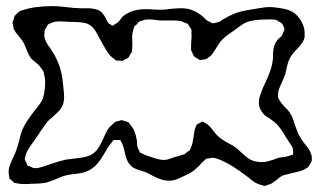

<svg xmlns="http://www.w3.org/2000/svg" viewBox="-20 -561 1053 629"><path d="M1001 -33Q1000 -31 998.5 -28.5Q997 -26 996 -24Q995 -22 993.5 -19Q992 -16 990 -14Q990 -14 981 -8Q967 0 945 4L925 9L906 14Q896 19 888 27L870 40Q866 42 862.5 43Q859 44 856 45L848 48Q845 48 842 47Q839 46 837 45Q826 43 817.5 38Q809 33 802 27Q795 21 792 19Q741 -20 709 -34Q687 -44 678 -44H676Q672 -44 664 -42Q658 -42 656 -41Q654 -40 648 -34Q642 -29 636.5 -22.5Q631 -16 625 -11Q609 5 580 17Q558 28 546 30Q542 31 535 31Q518 31 503 25Q494 22 482.5 16Q471 10 464 6Q455 2 443 -1.5Q431 -5 422 -9Q413 -13 407 -20Q398 -30 394 -42.5Q390 -55 385 -77Q384 -83 378 -95Q377 -96 376 -98.5Q375 -101 374 -102Q372 -103 370.5 -102.5Q369 -102 368 -102Q366 -102 360.5 -102.5Q355 -103 352 -102Q350 -100 348 -97.5Q346 -95 345 -93Q338 -86 332 -75.5Q326 -65 323 -60Q309 -36 300 -26Q285 -8 265 0Q254 5 240.5 7Q227 9 224 9Q206 11 199 13Q184 16 163 26L136 36Q119 41 82 41Q75 42 60 42Q46 42 38 40L27 38Q25 37 23 34.5Q21 32 19 31L11 24L9 10Q7 -3 11 -15.5Q15 -28 21 -40.5Q27 -53 30 -60Q34 -69 43 -100Q48 -127 57 -144Q66 -163 95 -201Q99 -206 107.5 -216.5Q116 -227 120 -237Q123 -246 125 -258Q126 -263 127 -271.5Q128 -280 128 -292Q128 -299 126 -311Q125 -313 124.5 -317.5Q124 -322 123 -325Q121 -330 111 -343Q107 -349 96 -357Q83 -368 80 -372Q74 -381 66 -401Q60 -417 55 -425Q53 -428 42 -442Q28 -458 25 -467L23 -477Q23 -480 22 -482.5Q21 -485 21 -488L25 -498Q25 -500 26 -503.5Q27 -507 28 -509Q30 -511 32 -513Q34 -515 36 -517L44 -524Q47 -526 55 -528Q73 -534 93 -537Q127 -541 146 -541Q162 -541 174 -540Q186 -539 194 -538Q226 -534 243 -534H273Q301 -532 313 -521Q313 -521 322 -509L331 -492Q334 -486 335 -485L342 -481Q346 -477 349 -477Q352 -477 358 -483Q363 -484 367 -489Q370 -491 374 -496.5Q378 -502 381 -506Q410 -531 457 -531Q472 -531 480 -530L505 -529Q521 -529 539 -532Q561 -534 572 -534Q590 -534 603 -530Q621 -525 642 -509Q655 -496 658 -494L668 -489Q670 -488 672 -486.5Q674 -485 676 -485Q677 -484 680 -485Q683 -486 684 -486Q686 -486 690 -487Q694 -488 697 -489Q700 -490 703.5 -492.5Q707 -495 708 -496Q730 -509 747 -516Q766 -524 804 -530Q812 -531 831 -534.5Q850 -538 865 -538Q876 -538 900 -534Q930 -530 947 -516Q961 -504 970 -485.5Q979 -467 978 -449V-442Q978 -432 968 -418Q960 -407 951 -398Q934 -381 928 -367Q925 -361 922.5 -352Q920 -343 919 -338Q916 -319 909 -304Q906 -296 900 -283.5Q894 -271 892 -262Q891 -259 891 -250Q891 -249 890.5 -246Q890 -243 891 -242Q891 -240 896 -232Q899 -226 914 -209Q922 -203 930 -191Q940 -175 946 -152L955 -128Q962 -111 978 -90Q988 -78 992 -72Q995 -68 1001 -51Q1001 -49 1001.5 -43Q1002 -37 1001 -33ZM879 -161Q874 -165 870 -168Q866 -171 863 -173Q849 -181 844 -187Q837 -194 832.5 -204Q828 -214 828 -225Q828 -239 835 -256Q840 -272 851 -294Q854 -300 857 -307.5Q860 -315 864 -325Q871 -343 874 -367Q874 -373 874.5 -386.5Q875 -400 878 -410Q883 -423 888 -429Q890 -432 896 -437Q902 -442 904 -445L907 -453Q908 -455 910 -459Q912 -463 912 -465Q912 -467 910.5 -470.5Q909 -474 908 -476Q908 -477 907 -479Q906 -481 904 -484Q903 -485 900.5 -486.5Q898 -488 896 -489Q893 -490 891 -492Q889 -494 886 -495Q877 -498 864 -497.5Q851 -497 846 -497Q841 -497 826.5 -496Q812 -495 800 -492Q787 -489 776 -482Q765 -475 748 -462Q744 -459 728 -448Q712 -437 701 -423Q696 -417 688 -403Q676 -384 672 -380Q671 -378 663 -373Q658 -368 654 -367Q652 -366 646 -366Q644 -366 640 -365Q636 -364 633 -365Q632 -366 630 -367.5Q628 -369 625 -370Q623 -371 620.5 -373Q618 -375 615 -377Q614 -378 614 -379.5Q614 -381 613 -382L606 -397V-408Q606 -423 607 -430Q607 -434 607.5 -440.5Q608 -447 607 -452Q607 -453 607.5 -457Q608 -461 607 -464Q606 -466 601 -474Q600 -475 598 -478.5Q596 -482 594 -483Q593 -485 589 -485Q586 -486 582 -488Q578 -490 573 -492Q562 -494 546.5 -494Q531 -494 527 -494H504Q497 -495 483 -496.5Q469 -498 459 -497Q456 -497 453 -496Q450 -495 448 -494L437 -491Q433 -488 431 -485Q429 -482 427 -480Q423 -478 420 -474L417 -464Q413 -453 413 -440Q413 -433 413.5 -421.5Q414 -410 413 -401Q413 -394 412 -391Q412 -391 406 -382Q404 -376 401 -373Q400 -371 396.5 -369.5Q393 -368 391 -367Q389 -366 386.5 -364.5Q384 -363 382 -362Q380 -361 377.5 -361.5Q375 -362 374 -362Q371 -363 367 -362.5Q363 -362 360 -363Q358 -364 357 -365.5Q356 -367 354 -368Q342 -376 336 -385Q327 -397 313 -423L303 -441Q292 -463 284 -471Q272 -483 257 -486Q242 -489 225 -489Q208 -489 199 -490L176 -491Q159 -491 149 -486Q147 -485 143.5 -484Q140 -483 138 -481Q135 -479 132 -471L127 -464Q126 -461 126 -455L125 -443Q127 -425 146 -401L159 -380Q175 -350 180 -326Q184 -312 185.5 -294.5Q187 -277 188 -271Q190 -255 190 -244Q190 -227 185 -216Q181 -206 173 -197.5Q165 -189 157 -182Q149 -175 142 -169Q133 -161 115 -134L103 -116Q103 -116 82 -86Q66 -64 63 -49Q63 -47 62 -44Q61 -41 61 -39L66 -29Q67 -28 68 -24Q69 -20 70 -19Q71 -18 80 -15Q81 -15 84 -13Q87 -11 89 -11L95 -10Q103 -10 112 -12.5Q121 -15 124 -16L150 -25Q181 -35 195 -38L220 -41Q249 -44 266.5 -49Q284 -54 297 -69Q306 -80 318 -106Q326 -125 332 -135Q338 -145 348 -153Q356 -161 358 -162L369 -165Q371 -165 374.5 -166.5Q378 -168 380 -167Q381 -167 390 -164L400 -161Q402 -160 407 -152Q423 -135 428 -103Q429 -99 429 -92Q429 -85 430 -81Q431 -77 435 -69Q436 -68 436.5 -66Q437 -64 438 -62Q441 -60 443 -59Q445 -58 446 -58Q453 -54 465 -50Q471 -48 488 -42.5Q505 -37 518 -37Q526 -37 535.5 -40.5Q545 -44 548 -45L572 -52Q582 -55 585 -56L593 -63Q602 -69 602 -69Q603 -71 606 -79Q610 -87 611.5 -97.5Q613 -108 614 -112Q616 -132 620 -142Q623 -151 624 -152Q626 -154 630 -156Q634 -158 636 -159L643 -163Q645 -163 654 -157Q664 -152 675 -137.5Q686 -123 691 -118Q702 -106 728 -92Q740 -86 746 -82Q758 -74 770 -62Q783 -50 792.5 -43Q802 -36 814 -33Q826 -30 837 -30Q844 -30 856 -32L876 -38Q893 -45 905 -46Q918 -47 932 -52Q934 -53 936 -53.5Q938 -54 940 -55Q941 -56 940.5 -60.5Q940 -65 940 -67Q939 -69 939.5 -71.5Q940 -74 939 -76Q938 -79 936.5 -81.5Q935 -84 934 -85Q929 -93 917 -111Q909 -125 899.5 -138.5Q890 -152 879 -161Z"/></svg>

Font: Rubik-Burned
Style: Regular
Weight: 400
Designer: NaN (generative design), Hubert & Fischer (Rubik source font outlines)
Foundry: NaN, Hubert & Fischer
Version: Version 1.000